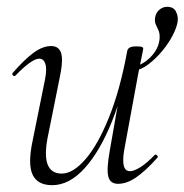

<svg xmlns="http://www.w3.org/2000/svg" viewBox="-20 -530 541 563"><path d="M371 -322 364 -332Q384 -335 402.5 -347Q421 -359 433.5 -377Q446 -395 448 -416Q449 -432 444.5 -441.5Q440 -451 436.5 -459Q433 -467 435 -480Q438 -494 448 -502Q458 -510 470 -510Q489 -510 496 -496Q503 -482 501 -468Q499 -451 487 -427.5Q475 -404 456.5 -381.5Q438 -359 416 -342Q394 -325 371 -322ZM133 13Q90 13 75.5 -18Q61 -49 76 -119L112 -297Q118 -328 113 -343Q108 -358 95 -358Q84 -358 66 -345Q48 -332 26 -309Q22 -305 18 -309Q14 -313 18 -317Q51 -355 78 -375Q105 -395 130 -395Q153 -395 159.5 -373.5Q166 -352 154 -297L122 -138Q109 -78 119 -49.5Q129 -21 161 -21Q194 -21 230.5 -63Q267 -105 299.5 -185.5Q332 -266 353 -380L364 -379Q344 -263 308.5 -174.5Q273 -86 228 -36.5Q183 13 133 13ZM326 9Q303 9 297.5 -12.5Q292 -34 302 -89L353 -380Q355 -394 379 -394Q392 -394 396 -392.5Q400 -391 400 -388Q400 -385 395 -361.5Q390 -338 385 -312L344 -89Q334 -28 361 -28Q373 -28 392 -40Q411 -52 433 -75Q436 -79 440.5 -74.5Q445 -70 441 -67Q407 -29 379.5 -10Q352 9 326 9Z"/></svg>

Font: Cormorant Garamond Light
Style: Italic
Weight: 300
Italic angle: -10°
Designer: Christian Thalmann (Catharsis Fonts)
Foundry: Catharsis Fonts
Version: Version 4.001